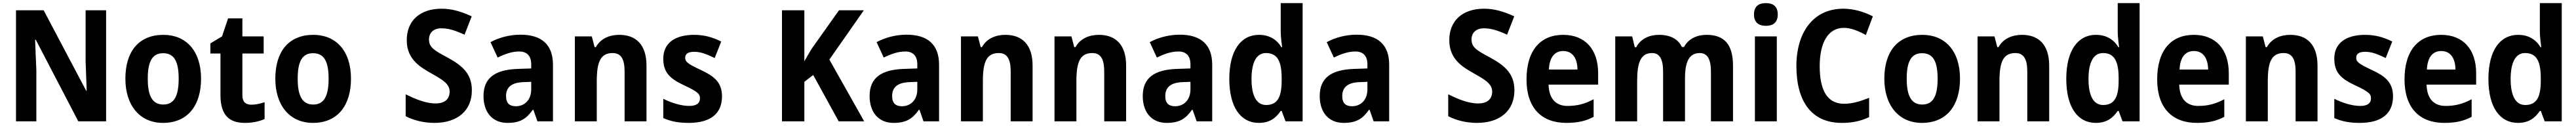

<svg xmlns="http://www.w3.org/2000/svg" viewBox="-20 -780 16580 810"><path d="M663 0V-714H531V-387C533 -326 535 -272 538 -196H535L261 -714H83V0H214V-328C211 -389 209 -449 206 -525H210L484 0Z M1274 -274C1274 -456 1175 -556 1032 -556C874 -556 787 -450 787 -274C787 -102 880 10 1029 10C1189 10 1274 -103 1274 -274ZM931 -274C931 -385 960 -438 1030 -438C1101 -438 1130 -385 1130 -274C1130 -163 1101 -108 1031 -108C961 -108 931 -163 931 -274Z M1597 -107C1561 -107 1540 -126 1540 -166V-436H1677V-546H1540V-662H1448L1409 -546L1334 -501V-436H1399V-168C1399 -36 1459 10 1556 10C1605 10 1652 0 1683 -15V-123C1653 -113 1626 -107 1597 -107Z M2239 -274C2239 -456 2140 -556 1997 -556C1839 -556 1752 -450 1752 -274C1752 -102 1845 10 1994 10C2154 10 2239 -103 2239 -274ZM1896 -274C1896 -385 1925 -438 1995 -438C2066 -438 2095 -385 2095 -274C2095 -163 2066 -108 1996 -108C1926 -108 1896 -163 1896 -274Z M3017 -199C3017 -304 2959 -357 2859 -411C2779 -454 2741 -474 2741 -526C2741 -569 2770 -598 2820 -598C2867 -598 2908 -585 2970 -557L3016 -675C2944 -708 2885 -724 2822 -724C2681 -724 2597 -645 2598 -520C2598 -392 2697 -343 2753 -310C2822 -271 2874 -243 2874 -192C2874 -149 2849 -115 2784 -115C2720 -115 2653 -143 2591 -174V-33C2647 -4 2713 10 2776 10C2925 10 3017 -69 3017 -199Z M3330 -557C3261 -557 3192 -539 3137 -509L3183 -410C3232 -434 3276 -449 3322 -449C3371 -449 3399 -421 3399 -366V-340L3312 -337C3166 -332 3092 -279 3092 -163C3092 -56 3151 10 3246 10C3327 10 3368 -16 3409 -74H3413L3439 0H3539V-364C3539 -494 3465 -557 3330 -557ZM3348 -252 3399 -254V-206C3399 -137 3356 -97 3300 -97C3261 -97 3237 -115 3237 -162C3237 -215 3267 -249 3348 -252Z M3966 -556C3904 -556 3846 -533 3815 -477H3807L3789 -546H3680V0H3821V-260C3821 -381 3845 -439 3923 -439C3978 -439 4000 -399 4000 -321V0H4141V-358C4141 -493 4073 -556 3966 -556Z M4627 -161C4627 -255 4570 -293 4489 -331C4403 -371 4390 -384 4390 -409C4390 -434 4409 -447 4448 -447C4495 -447 4533 -429 4580 -407L4622 -513C4562 -543 4508 -556 4447 -556C4325 -556 4249 -503 4249 -404C4249 -315 4290 -275 4382 -232C4478 -188 4485 -173 4485 -147C4485 -118 4465 -99 4416 -99C4364 -99 4300 -119 4249 -145V-21C4300 1 4346 10 4413 10C4551 10 4627 -48 4627 -161Z M5542 0 5318 -397 5540 -714H5380L5203 -465C5185 -436 5171 -410 5157 -386V-714H5013V0H5157V-254L5214 -298L5378 0Z M5815 -557C5746 -557 5677 -539 5622 -509L5668 -410C5717 -434 5761 -449 5807 -449C5856 -449 5884 -421 5884 -366V-340L5797 -337C5651 -332 5577 -279 5577 -163C5577 -56 5636 10 5731 10C5812 10 5853 -16 5894 -74H5898L5924 0H6024V-364C6024 -494 5950 -557 5815 -557ZM5833 -252 5884 -254V-206C5884 -137 5841 -97 5785 -97C5746 -97 5722 -115 5722 -162C5722 -215 5752 -249 5833 -252Z M6451 -556C6389 -556 6331 -533 6300 -477H6292L6274 -546H6165V0H6306V-260C6306 -381 6330 -439 6408 -439C6463 -439 6485 -399 6485 -321V0H6626V-358C6626 -493 6558 -556 6451 -556Z M7053 -556C6991 -556 6933 -533 6902 -477H6894L6876 -546H6767V0H6908V-260C6908 -381 6932 -439 7010 -439C7065 -439 7087 -399 7087 -321V0H7228V-358C7228 -493 7160 -556 7053 -556Z M7573 -557C7504 -557 7435 -539 7380 -509L7426 -410C7475 -434 7519 -449 7565 -449C7614 -449 7642 -421 7642 -366V-340L7555 -337C7409 -332 7335 -279 7335 -163C7335 -56 7394 10 7489 10C7570 10 7611 -16 7652 -74H7656L7682 0H7782V-364C7782 -494 7708 -557 7573 -557ZM7591 -252 7642 -254V-206C7642 -137 7599 -97 7543 -97C7504 -97 7480 -115 7480 -162C7480 -215 7510 -249 7591 -252Z M8082 10C8151 10 8192 -21 8223 -67H8229L8254 0H8364V-760H8223V-579C8223 -542 8229 -504 8232 -476H8228C8198 -525 8151 -556 8083 -556C7967 -556 7892 -456 7892 -273C7892 -90 7966 10 8082 10ZM8129 -105C8069 -105 8035 -161 8035 -272C8035 -381 8068 -439 8128 -439C8203 -439 8229 -384 8229 -277V-255C8228 -153 8200 -105 8129 -105Z M8712 -557C8643 -557 8574 -539 8519 -509L8565 -410C8614 -434 8658 -449 8704 -449C8753 -449 8781 -421 8781 -366V-340L8694 -337C8548 -332 8474 -279 8474 -163C8474 -56 8533 10 8628 10C8709 10 8750 -16 8791 -74H8795L8821 0H8921V-364C8921 -494 8847 -557 8712 -557ZM8730 -252 8781 -254V-206C8781 -137 8738 -97 8682 -97C8643 -97 8619 -115 8619 -162C8619 -215 8649 -249 8730 -252Z M9727 -199C9727 -304 9669 -357 9569 -411C9489 -454 9451 -474 9451 -526C9451 -569 9480 -598 9530 -598C9577 -598 9618 -585 9680 -557L9726 -675C9654 -708 9595 -724 9532 -724C9391 -724 9307 -645 9308 -520C9308 -392 9407 -343 9463 -310C9532 -271 9584 -243 9584 -192C9584 -149 9559 -115 9494 -115C9430 -115 9363 -143 9301 -174V-33C9357 -4 9423 10 9486 10C9635 10 9727 -69 9727 -199Z M10041 -556C9896 -556 9805 -458 9805 -269C9805 -87 9901 10 10061 10C10134 10 10187 -2 10237 -29V-142C10181 -112 10131 -99 10069 -99C9993 -99 9949 -147 9947 -236H10266V-309C10266 -464 10181 -556 10041 -556ZM10041 -452C10103 -452 10132 -403 10133 -333H9949C9953 -417 9990 -452 10041 -452Z M10964 -556C10905 -556 10848 -533 10819 -478H10805C10780 -530 10730 -556 10657 -556C10599 -556 10540 -533 10511 -476H10502L10485 -546H10376V0H10517V-259C10517 -376 10539 -439 10613 -439C10662 -439 10684 -399 10684 -321V0H10825V-275C10825 -383 10851 -439 10921 -439C10970 -439 10992 -397 10992 -320V0H11134V-358C11134 -495 11077 -556 10964 -556Z M11346 -760C11300 -760 11269 -740 11269 -687C11269 -635 11300 -614 11346 -614C11391 -614 11422 -635 11422 -687C11422 -740 11391 -760 11346 -760ZM11416 -546H11275V0H11416Z M11848 -601C11893 -601 11941 -581 11989 -555L12034 -675C11975 -705 11910 -724 11844 -724C11650 -724 11542 -571 11542 -356C11542 -131 11637 10 11834 10C11902 10 11954 -1 12010 -27V-151C11949 -127 11900 -113 11849 -113C11740 -113 11692 -200 11692 -355C11692 -503 11744 -601 11848 -601Z M12595 -274C12595 -456 12496 -556 12353 -556C12195 -556 12108 -450 12108 -274C12108 -102 12201 10 12350 10C12510 10 12595 -103 12595 -274ZM12252 -274C12252 -385 12281 -438 12351 -438C12422 -438 12451 -385 12451 -274C12451 -163 12422 -108 12352 -108C12282 -108 12252 -163 12252 -274Z M12994 -556C12932 -556 12874 -533 12843 -477H12835L12817 -546H12708V0H12849V-260C12849 -381 12873 -439 12951 -439C13006 -439 13028 -399 13028 -321V0H13169V-358C13169 -493 13101 -556 12994 -556Z M13469 10C13538 10 13579 -21 13610 -67H13616L13641 0H13751V-760H13610V-579C13610 -542 13616 -504 13619 -476H13615C13585 -525 13538 -556 13470 -556C13354 -556 13279 -456 13279 -273C13279 -90 13353 10 13469 10ZM13516 -105C13456 -105 13422 -161 13422 -272C13422 -381 13455 -439 13515 -439C13590 -439 13616 -384 13616 -277V-255C13615 -153 13587 -105 13516 -105Z M14100 -556C13955 -556 13864 -458 13864 -269C13864 -87 13960 10 14120 10C14193 10 14246 -2 14296 -29V-142C14240 -112 14190 -99 14128 -99C14052 -99 14008 -147 14006 -236H14325V-309C14325 -464 14240 -556 14100 -556ZM14100 -452C14162 -452 14191 -403 14192 -333H14008C14012 -417 14049 -452 14100 -452Z M14721 -556C14659 -556 14601 -533 14570 -477H14562L14544 -546H14435V0H14576V-260C14576 -381 14600 -439 14678 -439C14733 -439 14755 -399 14755 -321V0H14896V-358C14896 -493 14828 -556 14721 -556Z M15382 -161C15382 -255 15325 -293 15244 -331C15158 -371 15145 -384 15145 -409C15145 -434 15164 -447 15203 -447C15250 -447 15288 -429 15335 -407L15377 -513C15317 -543 15263 -556 15202 -556C15080 -556 15004 -503 15004 -404C15004 -315 15045 -275 15137 -232C15233 -188 15240 -173 15240 -147C15240 -118 15220 -99 15171 -99C15119 -99 15055 -119 15004 -145V-21C15055 1 15101 10 15168 10C15306 10 15382 -48 15382 -161Z M15692 -556C15547 -556 15456 -458 15456 -269C15456 -87 15552 10 15712 10C15785 10 15838 -2 15888 -29V-142C15832 -112 15782 -99 15720 -99C15644 -99 15600 -147 15598 -236H15917V-309C15917 -464 15832 -556 15692 -556ZM15692 -452C15754 -452 15783 -403 15784 -333H15600C15604 -417 15641 -452 15692 -452Z M16186 10C16255 10 16296 -21 16327 -67H16333L16358 0H16468V-760H16327V-579C16327 -542 16333 -504 16336 -476H16332C16302 -525 16255 -556 16187 -556C16071 -556 15996 -456 15996 -273C15996 -90 16070 10 16186 10ZM16233 -105C16173 -105 16139 -161 16139 -272C16139 -381 16172 -439 16232 -439C16307 -439 16333 -384 16333 -277V-255C16332 -153 16304 -105 16233 -105Z"/></svg>

Font: Noto Sans Kannada SemiCondensed
Style: Bold
Weight: 700
Width: 4
Designer: Jelle Bosma - Monotype Design Team
Foundry: Monotype Imaging Inc.
Version: Version 2.005